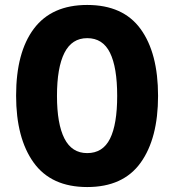

<svg xmlns="http://www.w3.org/2000/svg" viewBox="-20 -745 703 775"><path d="M618 -358Q618 -186 547.5 -88Q477 10 332 10Q187 10 116 -88.5Q45 -187 45 -359Q45 -534 117 -629.5Q189 -725 332 -725Q477 -725 547.5 -628Q618 -531 618 -358ZM210 -358Q210 -245 240 -186Q270 -127 332 -127Q395 -127 424 -185Q453 -243 453 -358Q453 -473 424 -532Q395 -591 332 -591Q270 -591 240 -531.5Q210 -472 210 -358Z"/></svg>

Font: Noto Sans Armenian Condensed ExtraBold
Style: Regular
Weight: 800
Width: 3
Designer: Monotype Design Team
Foundry: Monotype Imaging Inc.
Version: Version 2.008; ttfautohint (v1.8.4.7-5d5b)